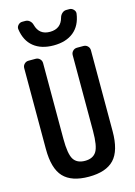

<svg xmlns="http://www.w3.org/2000/svg" viewBox="-141 -1031 782 1113"><g transform="rotate(-15 250.0 -474.0)"><path d="M373 -958H391.6Q405.3 -958 416 -946.8Q426.8 -935.5 424.8 -921.9Q415 -851.6 369.6 -814.9Q324.2 -778.3 250 -778.3Q175.8 -778.3 130.4 -814.9Q85 -851.6 75.2 -921.9Q73.2 -935.5 83.5 -946.8Q93.8 -958 108.4 -958H127Q141.6 -958 152.8 -948.2Q164.1 -938.5 168 -922.9Q184.6 -859.4 250 -859.9Q315.4 -860.4 332 -922.9Q335.9 -937.5 347.2 -947.8Q358.4 -958 373 -958ZM49.8 -210V-695.3Q49.8 -710 60.1 -720.2Q70.3 -730.5 85 -730.5H127.9Q142.6 -730.5 152.8 -720.2Q163.1 -710 163.1 -695.3V-240.2Q163.1 -149.4 183.6 -117.2Q204.1 -85 252 -85Q299.8 -85 320.3 -117.2Q340.8 -149.4 340.8 -240.2V-695.3Q340.8 -710 351.1 -720.2Q361.3 -730.5 376 -730.5H415Q429.7 -730.5 439.9 -720.2Q450.2 -710 450.2 -695.3V-210Q450.2 -92.8 401.9 -41.5Q353.5 9.8 250 9.8Q146.5 9.8 98.1 -41.5Q49.8 -92.8 49.8 -210Z"/></g></svg>

Font: Rounded-L Mgen+ 1m medium
Style: Regular
Weight: 500
Designer: [Source Han Sans]
Ryoko NISHIZUKA  (kana & ideographs); Paul D. Hunt (Latin, Greek & Cyrillic); Wenlong ZHANG  (bopomofo
Version: Version 1.059.20150602